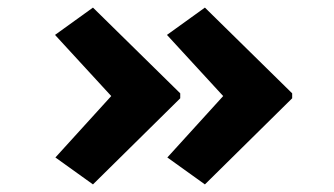

<svg xmlns="http://www.w3.org/2000/svg" viewBox="-20 -515 880 506"><path d="M520 -29 421 -100 591 -287V-237L420 -423L520 -495L750 -269V-256ZM225 -29 126 -100 296 -287V-237L125 -423L225 -495L455 -269V-256Z"/></svg>

Font: Lexend Tera
Style: Bold
Weight: 700
Designer: Bonnie Shaver-Troup, Thomas Jockin
Foundry: Lexend
Version: Version 1.007